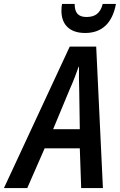

<svg xmlns="http://www.w3.org/2000/svg" viewBox="-79 -952 607 972"><path d="M352 -785C437 -785 490 -835 508 -932H441C429 -885 403 -866 359 -866C316 -866 299 -888 299 -932H235C233 -921 232 -910 232 -897C232 -832 269 -785 352 -785ZM190 -298 274 -500C293 -542 307 -580 319 -614H321C320 -578 321 -537 322 -498L325 -298ZM-59 0H59L147 -201H325L332 0H442L408 -716H274Z"/></svg>

Font: Noto Sans Display SemiCondensed Medium
Style: Italic
Weight: 500
Width: 4
Italic angle: -12°
Designer: Monotype Design Team
Foundry: Monotype Imaging Inc.
Version: Version 1.900